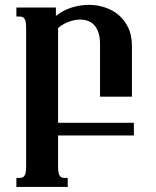

<svg xmlns="http://www.w3.org/2000/svg" viewBox="-20 -549 633 778"><path d="M215.3 123.5Q215.3 138.7 216.8 147.9Q218.3 157.2 221.7 162.6Q225.1 168 229.7 169.9Q234.4 171.9 241.2 171.9H254.4V208.5H46.4V171.9H60.1Q66.4 171.9 71.3 169.9Q76.2 168 79.6 162.6Q83 157.2 84.5 147.9Q85.9 138.7 85.9 123.5V-433.6Q85.9 -448.7 84.5 -458Q83 -467.3 79.6 -472.7Q76.2 -478 71.3 -480Q66.4 -481.9 60.1 -481.9H46.4V-518.6H206.5V-484.4Q234.4 -506.8 269.3 -518.1Q304.2 -529.3 340.8 -529.3Q373.5 -529.3 405 -519Q436.5 -508.8 460.7 -488.3Q484.9 -467.8 499.8 -436.5Q514.6 -405.3 514.6 -363.8V-157.2H385.3V-371.1Q385.3 -399.4 378.4 -418.5Q371.6 -437.5 360.6 -448.7Q349.6 -460 335 -464.8Q320.3 -469.7 305.2 -469.7Q281.7 -469.7 257.1 -460.2Q232.4 -450.7 215.3 -435.1V-51.3H522.5V0H215.3Z"/></svg>

Font: Arian AMU Serif
Style: Bold
Weight: 700
Designer: Ruben Hakobyan (Tarumian)
Foundry: Ruben Hakobyan (Tarumian)
Version: Version 1.002